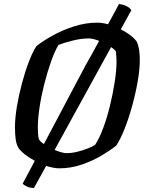

<svg xmlns="http://www.w3.org/2000/svg" viewBox="-20 -832 718 949"><path d="M148 97Q128 97 113 90Q98 83 92 76L152 -37Q124 -52 101.5 -70Q79 -88 70 -103Q61 -119 57.5 -143.5Q54 -168 54 -203Q54 -248 63.5 -305Q73 -362 88.5 -420Q104 -478 122.5 -526.5Q141 -575 160 -604Q191 -629 239.5 -656Q288 -683 345.5 -701.5Q403 -720 461 -720Q485 -720 514 -712Q531 -742 544.5 -768Q558 -794 568 -812Q594 -809 609.5 -799.5Q625 -790 629 -781L577 -687Q603 -674 624 -658Q645 -642 656 -626Q664 -609 667.5 -586Q671 -563 671 -535Q671 -489 660.5 -429Q650 -369 633 -307.5Q616 -246 595.5 -194.5Q575 -143 555 -113Q527 -90 482.5 -63.5Q438 -37 384 -18.5Q330 0 273 0Q258 0 241 -3.5Q224 -7 208 -12ZM172 -144Q178 -133 197 -120L405 -513Q421 -541 437.5 -570.5Q454 -600 470 -630Q457 -635 443.5 -638.5Q430 -642 418 -642Q381 -642 339.5 -631.5Q298 -621 269 -610Q250 -578 232 -527Q214 -476 199 -417Q184 -358 175.5 -301.5Q167 -245 167 -201Q167 -186 168 -171.5Q169 -157 172 -144ZM309 -75Q334 -75 362.5 -82Q391 -89 414.5 -98.5Q438 -108 450 -116Q471 -148 490 -199Q509 -250 523.5 -309.5Q538 -369 547 -427Q556 -485 556 -529Q556 -541 555 -554Q554 -567 553 -577Q550 -585 529 -599L250 -91Q267 -84 282.5 -79.5Q298 -75 309 -75Z"/></svg>

Font: Texturina 72pt 72pt SemiBold
Style: Italic
Weight: 600
Italic angle: -11°
Designer: Guillermo Torres Carreño
Foundry: Omnibus-Type
Version: Version 1.002; ttfautohint (v1.8.3)